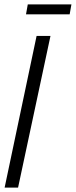

<svg xmlns="http://www.w3.org/2000/svg" viewBox="-20 -851 344 871"><path d="M1 0 146 -688H209L62 0ZM98 -786 106 -831H304L296 -786Z"/></svg>

Font: Saira Ultra Condensed
Style: Italic
Weight: 400
Width: 1
Italic angle: -12°
Designer: Hector Gatti with collaboration of the Omnibus-Type team
Foundry: Omnibus-Type
Version: Version 1.001; ttfautohint (v1.8)